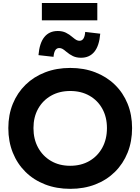

<svg xmlns="http://www.w3.org/2000/svg" viewBox="-20 -1212 910 1245"><path d="M435.5 12.5Q346.5 12.5 272.8 -16Q199 -44.5 145.5 -97.2Q92 -150 63 -222.2Q34 -294.5 34 -381.5Q34 -467.5 63.2 -539Q92.5 -610.5 145.8 -662.5Q199 -714.5 272.8 -743Q346.5 -771.5 435.5 -771.5Q524.5 -771.5 598 -743Q671.5 -714.5 725 -662.5Q778.5 -610.5 807.5 -539Q836.5 -467.5 836.5 -381.5Q836.5 -294.5 807.5 -222.2Q778.5 -150 725 -97.2Q671.5 -44.5 598 -16Q524.5 12.5 435.5 12.5ZM435 -137Q506 -137 559.8 -168.2Q613.5 -199.5 643.5 -254.5Q673.5 -309.5 673.5 -381.5Q673.5 -452.5 643.5 -506.8Q613.5 -561 559.8 -591.5Q506 -622 435.5 -622Q365 -622 311.2 -591.5Q257.5 -561 227.2 -506.8Q197 -452.5 197 -381.5Q197 -309.5 227.2 -254.5Q257.5 -199.5 311 -168.2Q364.5 -137 435 -137ZM532.5 -1005 630 -993.5Q623.5 -915 591.8 -876.2Q560 -837.5 505.5 -837.5Q475.5 -837.5 453 -848.2Q430.5 -859 409.5 -877Q394.5 -890 384.8 -895.2Q375 -900.5 364.5 -900.5Q347.5 -900.5 338.5 -886.2Q329.5 -872 327 -843.5L229.5 -854.5Q236 -933 267.8 -972Q299.5 -1011 354.5 -1011Q384.5 -1011 407.2 -1000Q430 -989 451.5 -970Q467 -957 476.5 -952.2Q486 -947.5 495 -947.5Q512 -947.5 521.2 -962Q530.5 -976.5 532.5 -1005ZM611 -1192.5V-1080H251.5V-1192.5Z"/></svg>

Font: Hepta Slab
Style: Bold
Weight: 700
Designer: Michael LaGattuta
Foundry: Michael LaGattuta
Version: Version 1.100